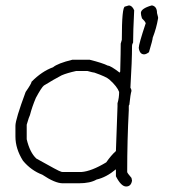

<svg xmlns="http://www.w3.org/2000/svg" viewBox="-20 -680 614 698"><path d="M448.2 -660.2Q460.4 -660.2 467.8 -642.6Q463.9 -564.9 463.9 -525.4Q460 -519 460 -513.7Q460 -458.5 454.1 -361.3Q458 -355 458 -349.6Q454.1 -336.9 450.2 -298.8Q448.2 -298.8 448.2 -293V-279.3Q442.4 -170.9 442.4 -54.7Q442.4 -51.3 458 -33.2L460 -23.4Q456.5 -2 438.5 -2Q420.4 -2 401.4 -39.1V-64.5Q366.2 -35.2 331.1 -27.3Q308.1 -13.7 266.6 -13.7H208Q180.2 -13.7 133.8 -44.9Q93.3 -60.1 63.5 -95.7Q36.1 -139.2 36.1 -183.6V-222.7Q36.1 -245.6 73.2 -345.7Q94.7 -376.5 94.7 -382.8Q132.3 -420.9 172.9 -435.5Q189.5 -449.7 243.2 -462.9H305.7Q352.5 -451.2 372.1 -441.4Q381.8 -441.4 415 -416L417 -419.9Q418.9 -490.2 418.9 -521.5Q418.9 -522.5 422.9 -535.2Q422.9 -656.2 434.6 -656.2ZM77.1 -226.6V-173.8Q88.4 -125.5 112.3 -103.5Q195.8 -56.6 200.2 -56.6Q203.6 -54.7 208 -54.7H276.4Q313 -57.6 366.2 -89.8Q383.8 -115.2 401.4 -130.9Q407.2 -283.2 407.2 -293V-304.7Q413.1 -324.2 413.1 -345.7Q406.2 -365.2 377.9 -390.6Q366.7 -400.9 323.2 -416Q319.3 -416 297.9 -421.9H256.8Q223.6 -414.6 204.1 -406.2Q175.3 -391.1 139.6 -369.1Q130.9 -362.3 110.4 -324.2Q96.7 -292 88.9 -261.7Q85.9 -256.8 77.1 -226.6ZM533.2 -660.2Q550.8 -656.2 550.8 -632.8Q550.8 -630.9 554.7 -617.2V-613.3Q548.8 -577.6 535.2 -543Q535.2 -535.6 521.5 -490.2Q511.2 -482.4 503.9 -482.4Q487.8 -482.4 484.4 -505.9Q484.4 -519.5 509.8 -595.7Q506.3 -604 496.1 -613.3Q492.2 -625.5 492.2 -632.8Q492.2 -648.9 531.2 -660.2Z"/></svg>

Font: CEF Fonts CJK
Style: Regular
Weight: 400
Designer: PartyBoss (派对大魔王)
Version: Release 2.25